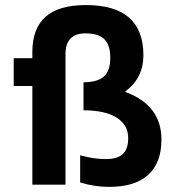

<svg xmlns="http://www.w3.org/2000/svg" viewBox="-20 -730 697 759"><path d="M317.9 -598.1Q238.8 -598.1 238.8 -515.1V0H107.9V-390.1H34.2V-500H107.9V-524.9Q107.9 -616.7 159.7 -663.3Q211.4 -710 319.8 -710Q546.9 -710 546.9 -511.2Q546.9 -421.9 476.1 -369.1V-366.2Q618.2 -314 618.2 -178.2Q618.2 -86.4 565.7 -38.8Q513.2 8.8 412.1 8.8Q353 8.8 296.9 -8.8V-116.2Q349.6 -101.1 397.9 -101.1Q444.8 -101.1 465.8 -121.3Q486.8 -141.6 486.8 -184.1Q486.8 -235.8 441.4 -264.9Q396 -293.9 310.1 -293.9V-404.8Q364.7 -404.8 390.4 -427.2Q416 -449.7 416 -502Q416 -551.3 392.8 -574.7Q369.6 -598.1 317.9 -598.1Z"/></svg>

Font: LT Wave Text Bold
Style: Regular
Weight: 700
Designer: Daniel Lyons
Version: Version 2.5 (Glyphs App)